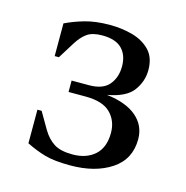

<svg xmlns="http://www.w3.org/2000/svg" viewBox="-78 -534 600 618"><g transform="rotate(15 222.0 -225.0)"><path d="M206 -26Q252 -26 280 -51Q308 -76 308 -125Q308 -165 282 -191Q256 -217 199 -217H142V-255H200Q246 -255 266.5 -279.5Q287 -304 287 -341Q287 -378 266 -399.5Q245 -421 200 -421Q168 -421 150 -408.5Q132 -396 116 -370L83 -317H69V-426Q98 -440 133 -450Q168 -460 216 -460Q256 -460 291.5 -450Q327 -440 349.5 -416.5Q372 -393 372 -351Q372 -314 349 -282.5Q326 -251 264 -240Q330 -232 364 -202.5Q398 -173 398 -128Q398 -61 344.5 -25.5Q291 10 208 10Q155 10 123.5 1Q92 -8 60 -24V-136H74L106 -81Q122 -54 144 -40Q166 -26 206 -26Z"/></g></svg>

Font: Spectral
Style: Regular
Weight: 400
Designer: Jean-Baptiste Levee
Foundry: Production Type
Version: Version 2.001